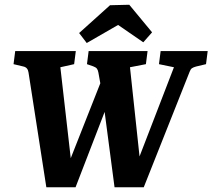

<svg xmlns="http://www.w3.org/2000/svg" viewBox="-20 -788 894 808"><path d="M445 -381 298 0H175L100 -483Q97 -504 79 -508L37 -518L44 -573H299L292 -518L234 -505L282 -85H263L411 -460ZM394 -483Q392 -494 387.5 -499.5Q383 -505 372 -509L346 -518L353 -573H601L594 -518L527 -505L572 -85H550L712 -505L649 -518L656 -573H854L847 -518L805 -508Q794 -505 788 -501Q782 -497 778 -486L585 0H462L411 -388ZM313 -649 443 -766 524 -768 620 -652 583 -610 477 -683 345 -607Z"/></svg>

Font: Yrsa
Style: Italic
Weight: 400
Italic angle: -7.10001°
Designer: Anna Giedrys (Yrsa+Rasa design), David Brezina (Yrsa art-direction, Rasa art-direction, design)
Foundry: Rosetta Type Foundry
Version: Version 2.004